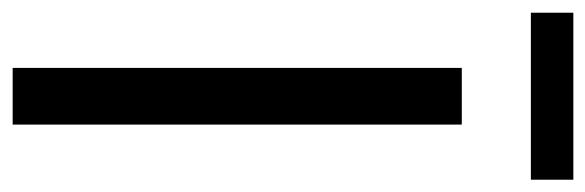

<svg xmlns="http://www.w3.org/2000/svg" viewBox="-344 -610 948 311"><g transform="rotate(90 130.5 -454.0)"><path d="M176.3 -727.5V0H84.5V-727.5ZM265.6 -908.2V-839.4H-4.9V-908.2Z"/></g></svg>

Font: Inter 18pt
Style: Regular
Weight: 400
Designer: Rasmus Andersson
Foundry: rsms
Version: Version 4.001;git-66647c0bb